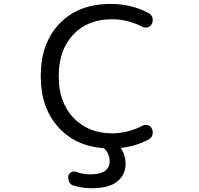

<svg xmlns="http://www.w3.org/2000/svg" viewBox="-20 -785 1040 1001"><path d="M563.5 -684.6Q436.5 -684.6 361.3 -604Q286.1 -523.4 286.1 -387.2Q286.1 -251 363.3 -170.4Q440.4 -89.8 563.5 -89.8Q645.5 -89.8 721.7 -128.9Q735.4 -136.7 750.5 -132.3Q765.6 -127.9 772.5 -113.3Q776.4 -104.5 776.4 -94.7Q776.4 -87.9 774.4 -81.1Q769.5 -65.4 754.9 -57.6Q720.7 -40 686 -29.3Q651.4 -18.6 615.2 -14.6Q613.3 -13.7 612.3 -11.7Q611.3 -9.8 612.3 -7.8Q634.8 24.4 634.8 69.3Q634.8 127 590.8 161.6Q546.9 196.3 456.1 196.3Q408.2 196.3 364.3 182.6Q348.6 178.7 340.8 164.1Q335.9 153.3 335.9 142.6Q335.9 137.7 335.9 132.8Q338.9 119.1 351.6 112.8Q364.3 106.4 377.9 111.3Q413.1 124 449.2 124Q551.8 124 551.8 55.7Q551.8 21.5 528.3 -5.9Q523.4 -11.7 516.6 -12.7Q371.1 -24.4 283.2 -123Q192.4 -223.6 192.4 -387.7Q192.4 -560.5 291 -662.6Q389.6 -764.6 557.6 -764.6Q665 -764.6 754.9 -716.8Q769.5 -709 774.4 -693.4Q776.4 -686.5 776.4 -680.7Q776.4 -670.9 772.5 -662.1Q765.6 -647.5 750.5 -643.1Q735.4 -638.7 721.7 -645.5Q646.5 -684.6 563.5 -684.6Z"/></svg>

Font: Rounded Mgen+ 1mn regular
Style: Regular
Weight: 400
Designer: [Source Han Sans]
Ryoko NISHIZUKA  (kana & ideographs); Paul D. Hunt (Latin, Greek & Cyrillic); Wenlong ZHANG  (bopomofo
Version: Version 1.059.20150602